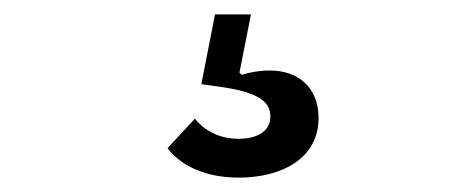

<svg xmlns="http://www.w3.org/2000/svg" viewBox="-20 -40 640 267"><path d="M312 207C371 207 423 181 423 124C423 81 394 58 355 58C343 58 329 60 316 64L313 61L329 -20H279L260 77L288 81C344 89 356 104 356 122C356 143 337 153 312 153C283 153 263 140 251 125L213 166C227 185 258 207 312 207Z"/></svg>

Font: Braiins Sans
Style: Regular
Weight: 400
Designer: Mike Abbink, Paul van der Laan, Pieter van Rosmalen, Jiri Chlebus, Lubos Buracinsky
Foundry: Bold Monday, Sudetype
Version: Version 1.000;hotconv 1.0.109;makeotfexe 2.5.65596